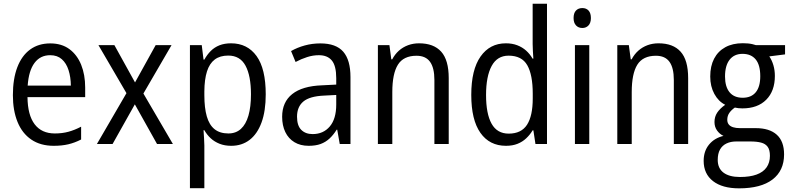

<svg xmlns="http://www.w3.org/2000/svg" viewBox="-20 -780 4285 1040"><path d="M252.4 -544.9Q314 -544.9 356 -513.9Q397.9 -482.9 419.7 -429Q441.4 -375 441.4 -305.7V-253.9H128.9Q129.9 -156.7 167.7 -106.9Q205.6 -57.1 276.9 -57.1Q316.9 -57.1 350.3 -66.2Q383.8 -75.2 419.4 -93.8V-24.4Q385.3 -6.8 350.3 1.5Q315.4 9.8 271 9.8Q199.2 9.8 149.7 -23.9Q100.1 -57.6 75 -119.4Q49.8 -181.2 49.8 -264.6Q49.8 -352.5 73.7 -415.5Q97.7 -478.5 143.1 -511.7Q188.5 -544.9 252.4 -544.9ZM252 -481Q198.2 -481 167 -439.2Q135.7 -397.5 129.9 -316.4H363.8Q363.3 -362.8 351.3 -400.1Q339.4 -437.5 314.9 -459.2Q290.5 -481 252 -481Z M665 -275.4 513.2 -535.6H599.6L711.4 -333.5L823.2 -535.6H909.2L756.8 -273.4L916.5 0H830.6L710.4 -214.8L589.8 0H504.9Z M1231.4 -545.4Q1319.8 -545.4 1369.6 -476.6Q1419.4 -407.7 1419.4 -269Q1419.4 -178.7 1396.7 -116.7Q1374 -54.7 1332.3 -22.5Q1290.5 9.8 1232.4 9.8Q1197.3 9.8 1169.4 -1.2Q1141.6 -12.2 1121.1 -31.2Q1100.6 -50.3 1086.9 -74.7H1082.5Q1083.5 -55.2 1085.2 -32.7Q1086.9 -10.3 1086.9 7.8V239.3H1008.8V-535.6H1072.8L1082.5 -457H1086.9Q1101.6 -483.9 1121.6 -503.9Q1141.6 -523.9 1168.9 -534.7Q1196.3 -545.4 1231.4 -545.4ZM1216.3 -479Q1171.4 -479 1143.1 -457.5Q1114.7 -436 1101.1 -393.1Q1087.4 -350.1 1086.9 -285.2V-264.2Q1086.9 -195.8 1100.1 -149.7Q1113.3 -103.5 1142.1 -80.3Q1170.9 -57.1 1217.3 -57.1Q1257.8 -57.1 1284.9 -81.8Q1312 -106.4 1325.7 -153.8Q1339.4 -201.2 1339.4 -269Q1339.4 -369.6 1309.8 -424.3Q1280.3 -479 1216.3 -479Z M1715.3 -544.9Q1800.3 -544.9 1839.4 -499.8Q1878.4 -454.6 1878.4 -362.8V0H1820.3L1806.6 -77.6H1803.7Q1786.1 -49.3 1765.1 -29.8Q1744.1 -10.3 1717 -0.2Q1689.9 9.8 1651.9 9.8Q1606.9 9.8 1574.7 -9.8Q1542.5 -29.3 1525.4 -64.7Q1508.3 -100.1 1508.3 -147.5Q1508.3 -227.1 1563 -270.5Q1617.7 -314 1724.6 -317.9L1801.3 -321.8V-356.4Q1801.3 -423.3 1777.6 -452.1Q1753.9 -481 1707.5 -481Q1675.3 -481 1643.8 -470.9Q1612.3 -460.9 1581.1 -444.3L1556.6 -503.4Q1589.8 -522.5 1630.4 -533.7Q1670.9 -544.9 1715.3 -544.9ZM1801.3 -265.6 1735.8 -262.2Q1657.2 -258.8 1623 -230Q1588.9 -201.2 1588.9 -147.9Q1588.9 -99.6 1611.8 -76.7Q1634.8 -53.7 1673.3 -53.7Q1731.4 -53.7 1766.4 -95Q1801.3 -136.2 1801.3 -213.9Z M2250 -545.4Q2329.1 -545.4 2369.9 -500Q2410.6 -454.6 2410.6 -356.9V0H2333V-346.7Q2333 -412.6 2309.3 -445.3Q2285.6 -478 2236.3 -478Q2165.5 -478 2135.3 -429.4Q2105 -380.9 2105 -281.2V0H2026.9V-535.6H2089.4L2099.6 -458.5H2104.5Q2118.7 -485.8 2140.6 -505.4Q2162.6 -524.9 2190.4 -535.2Q2218.3 -545.4 2250 -545.4Z M2720.7 9.8Q2631.8 9.8 2582.3 -60.3Q2532.7 -130.4 2532.7 -266.1Q2532.7 -402.3 2583 -473.9Q2633.3 -545.4 2720.2 -545.4Q2754.4 -545.4 2781.7 -534.9Q2809.1 -524.4 2829.8 -505.9Q2850.6 -487.3 2864.7 -462.4H2869.1Q2867.7 -481 2866.5 -503.2Q2865.2 -525.4 2865.2 -541.5V-759.8H2942.9V0H2880.4L2869.1 -74.2H2865.2Q2850.6 -49.8 2830.3 -30.8Q2810.1 -11.7 2783.2 -1Q2756.3 9.8 2720.7 9.8ZM2735.4 -56.2Q2803.7 -56.2 2834.7 -104.2Q2865.7 -152.3 2865.7 -246.6V-272.5Q2865.7 -374.5 2836.2 -426.5Q2806.6 -478.5 2734.9 -478.5Q2673.3 -478.5 2643.1 -422.6Q2612.8 -366.7 2612.8 -265.1Q2612.8 -163.6 2642.8 -109.9Q2672.9 -56.2 2735.4 -56.2Z M3171.9 -535.6V0H3094.2V-535.6ZM3134.3 -736.3Q3155.8 -736.3 3168.2 -722.7Q3180.7 -709 3180.7 -682.1Q3180.7 -656.2 3167.7 -642.3Q3154.8 -628.4 3134.3 -628.4Q3113.3 -628.4 3100.1 -642.3Q3086.9 -656.2 3086.9 -682.1Q3086.9 -709.5 3099.9 -722.9Q3112.8 -736.3 3134.3 -736.3Z M3546.9 -545.4Q3626 -545.4 3666.7 -500Q3707.5 -454.6 3707.5 -356.9V0H3629.9V-346.7Q3629.9 -412.6 3606.2 -445.3Q3582.5 -478 3533.2 -478Q3462.4 -478 3432.1 -429.4Q3401.9 -380.9 3401.9 -281.2V0H3323.7V-535.6H3386.2L3396.5 -458.5H3401.4Q3415.5 -485.8 3437.5 -505.4Q3459.5 -524.9 3487.3 -535.2Q3515.1 -545.4 3546.9 -545.4Z M3983.4 240.2Q3892.6 240.2 3842 200.9Q3791.5 161.6 3791.5 91.3Q3791.5 38.6 3820.6 3.2Q3849.6 -32.2 3898.9 -43.9Q3877.9 -53.7 3864 -73.2Q3850.1 -92.8 3850.1 -119.1Q3850.1 -147.5 3864.7 -169.7Q3879.4 -191.9 3908.2 -212.4Q3871.6 -230.5 3849.4 -271.2Q3827.1 -312 3827.1 -365.7Q3827.1 -421.9 3848.1 -462.2Q3869.1 -502.4 3908.7 -524.2Q3948.2 -545.9 4003.9 -545.9Q4018.1 -545.9 4031 -544.7Q4043.9 -543.5 4054.9 -541Q4065.9 -538.6 4074.2 -535.6H4232.4V-485.4L4147 -474.6Q4161.1 -454.1 4169.2 -426.8Q4177.2 -399.4 4177.2 -368.7Q4177.2 -287.1 4130.6 -240Q4084 -192.9 4001 -192.9Q3979 -192.9 3960.4 -197.3Q3941.9 -184.6 3930.7 -168.7Q3919.4 -152.8 3919.4 -130.9Q3919.4 -115.7 3927.5 -105.7Q3935.5 -95.7 3950.9 -90.8Q3966.3 -85.9 3988.3 -85.9H4074.2Q4147.9 -85.9 4187.5 -50.3Q4227.1 -14.6 4227.1 56.2Q4227.1 144.5 4164.3 192.4Q4101.6 240.2 3983.4 240.2ZM3987.8 178.7Q4042 178.7 4078.1 165.5Q4114.3 152.3 4132.3 126.5Q4150.4 100.6 4150.4 64Q4150.4 31.7 4138.2 15.1Q4126 -1.5 4102.5 -7.6Q4079.1 -13.7 4045.4 -13.7H3967.3Q3938 -13.7 3915.3 -2.9Q3892.6 7.8 3880.1 29.8Q3867.7 51.8 3867.7 86.4Q3867.7 131.8 3899.2 155.3Q3930.7 178.7 3987.8 178.7ZM4002.9 -250.5Q4049.3 -250.5 4073.7 -280.3Q4098.1 -310.1 4098.1 -367.2Q4098.1 -428.2 4073.2 -458.3Q4048.3 -488.3 4002 -488.3Q3957 -488.3 3932.1 -456.5Q3907.2 -424.8 3907.2 -365.7Q3907.2 -310.5 3931.6 -280.5Q3956.1 -250.5 4002.9 -250.5Z"/></svg>

Font: Open Sans SemiCondensed
Style: Regular
Weight: 400
Width: 4
Designer: Monotype Design Team
Foundry: Monotype Imaging Inc.
Version: Version 3.000